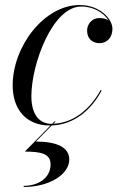

<svg xmlns="http://www.w3.org/2000/svg" viewBox="-20 -490 478 765"><path d="M181.5 165C181.5 220 131.5 250.5 74.5 250.5V255C176.5 255 256 205 256 145.5C256 95.5 203.5 74 123 74L186 10C278.5 6.5 346.5 -56 385 -129.5L381 -131.5C342 -59.5 276.5 0 192.5 3L201.5 -6H196.5L187.5 3.5H186C130 3.5 105 -43 105 -106.5C105 -235.5 189.5 -464 303.5 -464C355 -464 394.5 -437.5 412.5 -408.5C402.5 -416 388.5 -418 374 -418C348.5 -418 327 -395.5 327 -368C327 -333 351.5 -318 376.5 -318C405.5 -318 428 -339.5 428 -375C428 -414 379 -470 297 -470C156 -470 30.5 -305 30.5 -150C30.5 -55 83 10 179 10H181L79 114C144 114 181.5 122.5 181.5 165Z"/></svg>

Font: Bodoni* 36pt
Style: Italic
Weight: 400
Italic angle: -13°
Version: Version 2.3